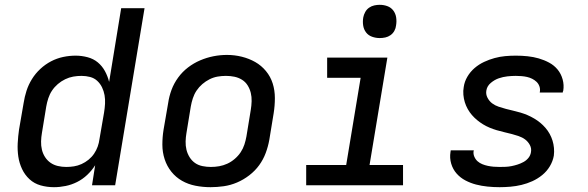

<svg xmlns="http://www.w3.org/2000/svg" viewBox="-20 -769 2440 797"><path d="M204 8Q175 8 148.5 0.5Q122 -7 102.5 -25Q83 -43 71.5 -67.5Q60 -92 56 -119Q52 -146 53.5 -174.5Q55 -203 59 -231L78 -341Q82 -367 90 -392Q98 -417 112.5 -440.5Q127 -464 147.5 -483Q168 -502 192 -514.5Q216 -527 242 -532.5Q268 -538 294 -538Q319 -538 343.5 -531.5Q368 -525 386 -510Q404 -495 415.5 -474Q427 -453 433 -429L483 -735H580L458 0H362L375 -83Q361 -61 342 -43Q323 -25 300 -13.5Q277 -2 252.5 3Q228 8 204 8ZM255 -76Q271 -76 287 -78.5Q303 -81 318.5 -88Q334 -95 347.5 -106Q361 -117 370.5 -131Q380 -145 385.5 -160.5Q391 -176 393 -192L412 -302Q415 -320 416 -338.5Q417 -357 414 -374Q411 -391 403.5 -406.5Q396 -422 383.5 -433.5Q371 -445 354 -449.5Q337 -454 318 -454Q301 -454 284 -451Q267 -448 250.5 -440Q234 -432 220 -420Q206 -408 196 -393Q186 -378 180.5 -361Q175 -344 172 -327L154 -217Q151 -200 150.5 -182Q150 -164 154 -147.5Q158 -131 167 -117Q176 -103 189.5 -93.5Q203 -84 220 -80Q237 -76 255 -76Q255 -76 255 -76Q255 -76 255 -76Z M854 8Q822 8 791.5 2Q761 -4 735.5 -18.5Q710 -33 691.5 -56Q673 -79 663.5 -108Q654 -137 654 -168.5Q654 -200 659 -231L678 -341Q682 -369 692 -396Q702 -423 719.5 -447Q737 -471 760.5 -489Q784 -507 811 -518.5Q838 -530 866 -535.5Q894 -541 922 -541Q954 -541 984 -533.5Q1014 -526 1039.5 -511.5Q1065 -497 1084 -474Q1103 -451 1112 -422.5Q1121 -394 1121 -362Q1121 -330 1116 -299L1098 -189Q1093 -161 1083 -134Q1073 -107 1056 -83.5Q1039 -60 1015 -41.5Q991 -23 964 -11.5Q937 0 909 4Q881 8 854 8ZM855 -76Q873 -76 890 -79Q907 -82 923.5 -89.5Q940 -97 954.5 -109.5Q969 -122 979 -137Q989 -152 994.5 -169Q1000 -186 1003 -203L1021 -313Q1024 -331 1024.5 -349Q1025 -367 1021 -383.5Q1017 -400 1008 -414.5Q999 -429 984.5 -438Q970 -447 953 -450.5Q936 -454 918 -454Q900 -454 883 -451Q866 -448 850 -440Q834 -432 820 -420Q806 -408 796 -393Q786 -378 780.5 -361Q775 -344 772 -327L754 -217Q751 -200 750.5 -182Q750 -164 754 -147.5Q758 -131 767 -116.5Q776 -102 789.5 -92.5Q803 -83 820.5 -79.5Q838 -76 855 -76Z M1251 0V-84H1417L1477 -446H1338V-530H1588L1514 -84H1653V0ZM1556 -611Q1540 -611 1524.5 -616.5Q1509 -622 1499.5 -634.5Q1490 -647 1487.5 -663.5Q1485 -680 1488 -697Q1490 -708 1496 -719Q1502 -730 1512 -737Q1522 -744 1533.5 -746.5Q1545 -749 1556 -749Q1573 -749 1588 -743.5Q1603 -738 1612.5 -725.5Q1622 -713 1624.5 -696.5Q1627 -680 1624 -663Q1623 -652 1617 -641Q1611 -630 1601 -623Q1591 -616 1579.5 -613.5Q1568 -611 1556 -611Z M2054 8Q2029 8 2004 5.5Q1979 3 1956 -3Q1933 -9 1912 -20Q1891 -31 1875.5 -48.5Q1860 -66 1853 -89.5Q1846 -113 1850 -138Q1850 -139 1850.5 -141Q1851 -143 1851 -145H1947Q1947 -144 1946.5 -143.5Q1946 -143 1946 -142Q1944 -130 1949 -118.5Q1954 -107 1962.5 -99.5Q1971 -92 1982 -87.5Q1993 -83 2005 -80.5Q2017 -78 2029 -77Q2041 -76 2054 -76Q2066 -76 2078.5 -76.5Q2091 -77 2103.5 -79.5Q2116 -82 2128.5 -86Q2141 -90 2153 -96.5Q2165 -103 2173.5 -113.5Q2182 -124 2184 -137Q2187 -153 2179.5 -167Q2172 -181 2160 -190Q2148 -199 2133 -204Q2118 -209 2103 -213Q2088 -217 2072.5 -220.5Q2057 -224 2042 -228.5Q2027 -233 2012.5 -239Q1998 -245 1985 -253Q1972 -261 1960.5 -270.5Q1949 -280 1939 -291.5Q1929 -303 1921.5 -316.5Q1914 -330 1909.5 -344.5Q1905 -359 1903.5 -375.5Q1902 -392 1905 -408Q1908 -430 1920 -450.5Q1932 -471 1950 -486.5Q1968 -502 1989.5 -512Q2011 -522 2033 -528Q2055 -534 2077 -536Q2099 -538 2121 -538Q2146 -538 2170 -535.5Q2194 -533 2216.5 -526.5Q2239 -520 2259.5 -509Q2280 -498 2294.5 -480.5Q2309 -463 2315.5 -439.5Q2322 -416 2318 -392Q2317 -391 2316.5 -389Q2316 -387 2316 -385H2220Q2221 -386 2221 -386.5Q2221 -387 2221 -388Q2223 -400 2219 -411Q2215 -422 2207 -429.5Q2199 -437 2189 -442Q2179 -447 2168 -449.5Q2157 -452 2145 -453Q2133 -454 2121 -454Q2104 -454 2086 -452Q2068 -450 2050.5 -444Q2033 -438 2017.5 -425Q2002 -412 1999 -394Q1996 -378 2003.5 -363.5Q2011 -349 2023 -340Q2035 -331 2050 -326Q2065 -321 2080 -317Q2095 -313 2110.5 -309.5Q2126 -306 2141 -301.5Q2156 -297 2170 -291Q2184 -285 2197.5 -277Q2211 -269 2222.5 -259.5Q2234 -250 2244 -238.5Q2254 -227 2261.5 -213.5Q2269 -200 2273.5 -185.5Q2278 -171 2279.5 -155Q2281 -139 2279 -123Q2275 -100 2262.5 -79Q2250 -58 2231 -42.5Q2212 -27 2190 -17Q2168 -7 2145 -1.5Q2122 4 2099 6Q2076 8 2054 8Z"/></svg>

Font: Iosevka Curly MdExObl
Style: Regular
Weight: 500
Width: 7
Italic angle: -9°
Monospace: yes
Designer: Belleve Invis
Foundry: Belleve Invis
Version: Version 11.1.0; ttfautohint (v1.8.3)